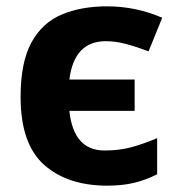

<svg xmlns="http://www.w3.org/2000/svg" viewBox="-20 -576 564 606"><path d="M319 10Q193 10 119 -56Q45 -122 45 -270Q45 -379 79 -441.5Q113 -504 174.5 -530Q236 -556 318 -556Q409 -556 492 -520L449 -414Q412 -428 378.5 -437Q345 -446 314 -446Q214 -446 199 -325H405V-226H199Q212 -101 310 -101Q358 -101 397 -112Q436 -123 476 -140V-26Q441 -8 403.5 1Q366 10 319 10Z"/></svg>

Font: Noto IKEA Simplified Chinese
Style: Bold
Weight: 700
Designer: Monotype Design Team
Foundry: Monotype Imaging Inc.
Version: Version 1.100